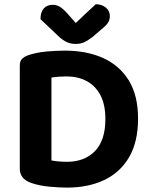

<svg xmlns="http://www.w3.org/2000/svg" viewBox="-20 -857 702 892"><path d="M469.6 -303.9Q469.6 -205.2 421.3 -155.2Q373 -105.3 290.8 -105.3Q273.1 -105.3 253.5 -106.9Q233.8 -108.6 219 -111.7V-496.8Q235.4 -499.4 252.7 -500.7Q270 -502 288.9 -502Q342 -502 382.6 -480.3Q423.1 -458.7 446.4 -415.1Q469.6 -371.4 469.6 -303.9ZM621.4 -306Q621.4 -413.3 578.5 -483.1Q535.6 -552.8 459.3 -587.3Q382.9 -621.8 280.7 -621.8Q242.4 -621.8 197 -617.8Q151.6 -613.7 112.1 -600.9Q93.9 -594.4 82.9 -583.8Q72 -573.2 72 -553.6V-73Q72 -26.5 123.2 -7.8Q162 6 209.6 10.3Q257.2 14.6 290.4 14.6Q390.2 14.6 464.5 -20.8Q538.9 -56.2 580.2 -127.3Q621.4 -198.4 621.4 -306ZM332 -750.1Q354.7 -771.7 378.4 -794.2Q402.1 -816.8 425 -837.4Q453 -837.1 471.6 -821.8Q490.3 -806.4 490.3 -782.4Q490.3 -764 481 -750.4Q471.8 -736.8 448.7 -718.7L411.4 -686.4Q387.6 -667.9 370.4 -660.4Q353.1 -652.9 332 -652.9Q306.4 -652.9 287.4 -662.8Q268.5 -672.7 251.1 -689.3L168.1 -768Q168.1 -799.8 183.1 -817.3Q198.2 -834.7 225.2 -834.7Q242.6 -834.7 258.1 -825.5Q273.6 -816.3 297.2 -789.7Z"/></svg>

Font: Baloo Bhaina 2
Style: Regular
Weight: 400
Designer: Yesha Goshar, Manish Minz, Shuchita Grover and Ek Type
Foundry: Ek Type
Version: Version 1.700